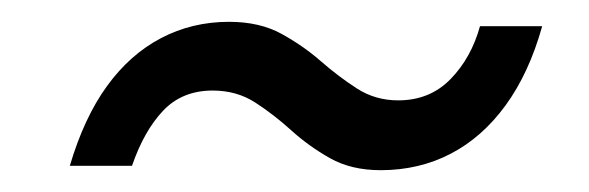

<svg xmlns="http://www.w3.org/2000/svg" viewBox="-20 -409 540 176"><path d="M329 -253Q302 -253 282.5 -264Q263 -275 247 -289.5Q231 -304 214 -315Q197 -326 175 -326Q147 -326 129.5 -307.5Q112 -289 101 -257H44Q57 -301 78 -330Q99 -359 127.5 -374Q156 -389 190 -389Q218 -389 238 -378Q258 -367 274 -353Q290 -339 307 -328Q324 -317 345 -317Q374 -317 393 -336.5Q412 -356 420 -385H477Q465 -342 443.5 -312.5Q422 -283 393 -268Q364 -253 329 -253Z"/></svg>

Font: DM Sans 9pt Light
Style: Italic
Weight: 300
Italic angle: -10°
Version: Version 4.004;gftools[0.9.30]